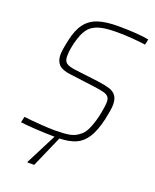

<svg xmlns="http://www.w3.org/2000/svg" viewBox="-162 -788 868 1075"><g transform="rotate(20 272.5 -250.5)"><path d="M141 -440Q141 -412 156 -400.5Q171 -389 209 -384L354 -366Q398 -360 423 -352Q448 -344 462 -325.5Q476 -307 476 -272Q476 -257 472 -233Q468 -209 462 -181Q445 -108 419 -67.5Q393 -27 355 -10.5Q317 6 258 8L176 195H135L136 190L229 8Q108 6 25 -4L33 -39Q74 -34 128 -30Q182 -26 218 -26Q273 -26 305.5 -32Q338 -38 364 -60Q387 -76 404 -119.5Q421 -163 429.5 -208.5Q438 -254 438 -274Q438 -294 429.5 -304.5Q421 -315 402 -320.5Q383 -326 345 -331L191 -351Q142 -357 122.5 -378Q103 -399 103 -436Q103 -463 117 -526Q131 -591 159 -628Q187 -665 233.5 -680.5Q280 -696 353 -696Q407 -696 458 -692.5Q509 -689 536 -683L529 -650Q495 -655 447.5 -658.5Q400 -662 360 -662Q303 -662 268 -654.5Q233 -647 210 -630Q178 -606 159.5 -546.5Q141 -487 141 -440Z"/></g></svg>

Font: Saira Semi Condensed Thin
Style: Italic
Weight: 100
Width: 4
Italic angle: -12°
Designer: Hector Gatti with collaboration of the Omnibus-Type team
Foundry: Omnibus-Type
Version: Version 1.001; ttfautohint (v1.8)